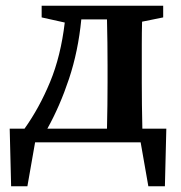

<svg xmlns="http://www.w3.org/2000/svg" viewBox="-20 -499 633 673"><path d="M357 -269Q357 -304 356.5 -349Q356 -394 355 -431H265Q254 -319 222 -223Q190 -127 146 -48H355Q356 -86 356.5 -131Q357 -176 357 -210ZM126 -438V-479H552V-438L478 -423Q477 -386 477 -343.5Q477 -301 477 -269V-210Q477 -176 477.5 -131Q478 -86 479 -48H563L558 154H500L473 0H103L76 154H19L14 -48H66Q118 -121 155.5 -211.5Q193 -302 207 -420Z"/></svg>

Font: Source Serif Pro SemiBold
Style: Regular
Weight: 600
Designer: Frank Grießhammer
Foundry: Adobe Systems Incorporated
Version: Version 3.001;hotconv 1.0.111;makeotfexe 2.5.65597